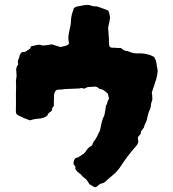

<svg xmlns="http://www.w3.org/2000/svg" viewBox="-20 -716 712 788"><path d="M627 -422Q626 -415 625 -408.5Q624 -402 622 -394Q618 -380 613 -366Q608 -352 603 -336Q604 -332 604.5 -326Q605 -320 605 -315Q606 -310 604.5 -304.5Q603 -299 601 -294Q600 -291 599.5 -287Q599 -283 599 -279Q597 -271 596 -268Q592 -261 589.5 -252.5Q587 -244 585 -236Q584 -224 578.5 -213.5Q573 -203 570 -192Q567 -188 564 -184Q561 -180 558 -175V-168Q555 -164 552.5 -161Q550 -158 546 -153V-145Q550 -135 544 -124Q542 -120 539 -116.5Q536 -113 532 -109Q501 -73 477 -36Q465 -17 449 -2.5Q433 12 416 26Q414 29 410.5 31Q407 33 404 35Q400 36 396.5 37Q393 38 391 39Q384 43 379.5 48Q375 53 367 52Q363 49 357.5 46Q352 43 347 40Q344 35 341 30Q338 25 335 22Q332 18 328 15.5Q324 13 321 10Q317 7 314.5 3Q312 -1 308 -3Q305 -6 302 -8Q299 -10 297 -12Q294 -15 291 -19.5Q288 -24 289 -28Q291 -32 287 -35.5Q283 -39 282 -43Q281 -48 283 -55Q285 -62 289 -66Q291 -68 298 -69.5Q305 -71 307 -75Q311 -76 315.5 -80Q320 -84 323 -84Q326 -89 328 -90Q330 -91 332 -95Q338 -104 344 -110Q349 -114 354 -116.5Q359 -119 360 -125Q361 -129 363 -132Q365 -135 367 -138Q373 -145 377 -153.5Q381 -162 385 -170Q390 -178 391 -184Q393 -194 395 -202.5Q397 -211 399 -220Q401 -227 404 -233Q407 -239 409 -246Q411 -258 412.5 -265Q414 -272 415 -283Q419 -287 420.5 -294.5Q422 -302 424 -305Q425 -307 425.5 -308.5Q426 -310 428 -312Q426 -316 425 -321Q424 -326 423 -331Q416 -338 408.5 -343.5Q401 -349 391 -351Q387 -351 385 -354Q376 -362 365.5 -360.5Q355 -359 344 -359Q338 -359 332 -355Q328 -351 320.5 -353.5Q313 -356 307 -353Q294 -353 283.5 -352Q273 -351 259 -351Q249 -351 239 -349.5Q229 -348 220 -348Q210 -348 206.5 -340.5Q203 -333 202 -328Q201 -321 201.5 -314Q202 -307 201 -300V-282Q198 -278 195 -273Q192 -268 193 -262Q191 -260 187.5 -257.5Q184 -255 181 -253Q179 -251 177 -247.5Q175 -244 173 -240Q157 -230 138.5 -229Q120 -228 103 -222Q79 -230 54 -243Q51 -244 46 -251Q46 -254 45.5 -257.5Q45 -261 45 -263Q46 -286 45.5 -308.5Q45 -331 46 -353V-371Q46 -376 45.5 -381Q45 -386 46 -390Q48 -398 48 -406.5Q48 -415 47 -423Q44 -438 55 -452Q54 -454 54 -457.5Q54 -461 53 -465Q55 -471 57.5 -477.5Q60 -484 61 -490Q62 -492 63.5 -494.5Q65 -497 66 -498Q70 -503 76 -502.5Q82 -502 86 -505Q96 -511 103 -516Q106 -522 106 -523Q107 -524 107 -525Q107 -526 108 -526Q120 -529 132 -531.5Q144 -534 155 -529Q166 -530 175 -531Q184 -532 193 -534Q201 -531 210 -528.5Q219 -526 228 -523Q253 -528 256 -531Q258 -532 259.5 -533Q261 -534 262 -535Q262 -537 262.5 -538.5Q263 -540 263 -541Q259 -557 261.5 -573Q264 -589 268 -605Q269 -610 270 -615.5Q271 -621 271 -626Q271 -637 273 -648Q275 -659 279 -670Q281 -673 281.5 -676.5Q282 -680 283 -683Q290 -688 297.5 -689.5Q305 -691 312 -692Q319 -694 325 -694.5Q331 -695 338 -696Q347 -696 355.5 -692.5Q364 -689 374 -690H377Q388 -686 400 -682Q412 -678 424 -673Q428 -666 429 -658.5Q430 -651 432 -643Q431 -640 430.5 -637Q430 -634 430 -631Q429 -624 427 -617.5Q425 -611 424 -604V-598Q425 -588 425.5 -578.5Q426 -569 427 -559Q427 -552 427 -545.5Q427 -539 428 -531Q429 -529 429.5 -527Q430 -525 431 -523Q437 -520 442.5 -520Q448 -520 453 -520Q459 -519 464.5 -519Q470 -519 476 -519Q481 -515 487 -511Q493 -507 500 -507Q503 -507 507 -505Q518 -500 529.5 -498Q541 -496 553 -497Q574 -497 593 -491Q596 -490 598.5 -489Q601 -488 605 -486Q607 -485 610 -483.5Q613 -482 614 -480Q621 -467 622.5 -454Q624 -441 627 -428Z"/></svg>

Font: Darumadrop One
Style: Regular
Weight: 400
Version: Version 1.000